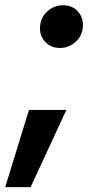

<svg xmlns="http://www.w3.org/2000/svg" viewBox="-39 -541 401 753"><path d="M-18.6 192.9 74.7 -109.9H221.2L81.1 192.9ZM196.3 -353Q158.2 -353 135.5 -380.1Q112.8 -407.2 119.1 -446.3Q124.5 -478.5 150.1 -499.5Q175.8 -520.5 208 -520.5Q246.6 -520.5 268.8 -493.4Q291 -466.3 285.2 -428.2Q280.3 -396 254.9 -374.5Q229.5 -353 196.3 -353Z"/></svg>

Font: Inter
Style: Bold Italic
Weight: 700
Italic angle: -9.39999°
Designer: Rasmus Andersson
Foundry: rsms
Version: Version 4.001;git-9221beed3